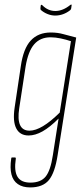

<svg xmlns="http://www.w3.org/2000/svg" viewBox="-20 -627 366 839"><path d="M202 -485Q232 -485 258 -477.5Q284 -470 313 -463L232 50Q220 128 193.5 160Q167 192 112 192Q79 192 58 177.5Q37 163 30 135Q23 107 29 66Q29 61 33 61H45Q50 61 49 67Q41 120 56.5 145.5Q72 171 113 171Q158 171 179.5 144.5Q201 118 211 51L236 -109Q198 -71 166 -53Q134 -35 105 -35Q67 -35 51 -66Q35 -97 44 -157L71 -338Q82 -415 114.5 -450Q147 -485 202 -485ZM109 -56Q161 -56 241 -135L290 -447Q269 -454 245.5 -459Q222 -464 201 -464Q156 -464 129.5 -433.5Q103 -403 92 -337L64 -154Q49 -56 109 -56ZM221 -559Q204 -559 187 -566Q170 -573 158 -584Q156 -587 157 -594L158 -603Q159 -606 161 -606Q163 -606 165 -604Q178 -591 192 -585Q206 -579 222 -579Q255 -579 288 -606Q290 -607 292 -607Q294 -607 293 -604L291 -590Q290 -585 286 -582Q272 -571 255.5 -565Q239 -559 221 -559Z"/></svg>

Font: Sofia Sans Extra Condensed Thin
Style: Italic
Weight: 250
Italic angle: -9°
Version: Version 4.100